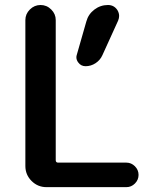

<svg xmlns="http://www.w3.org/2000/svg" viewBox="-20 -774 635 772"><path d="M327.1 -687.5Q335 -716.8 359.4 -735.4Q383.8 -753.9 414.1 -753.9Q438.5 -753.9 452.1 -733.4Q459 -721.7 459 -710Q459 -701.2 455.1 -691.4L391.6 -551.8Q382.8 -532.2 364.3 -520Q345.7 -507.8 324.2 -507.8Q305.7 -507.8 294.9 -522.5Q287.1 -532.2 287.1 -543.9Q287.1 -548.8 289.1 -554.7ZM204.1 -693.4V-129.9Q204.1 -120.1 213.9 -120.1H488.3Q507.8 -120.1 522.5 -105.5Q537.1 -90.8 537.1 -70.8Q537.1 -50.8 522.5 -36.1Q507.8 -21.5 488.3 -21.5H167Q131.8 -21.5 106.9 -46.4Q82 -71.3 82 -106.4V-693.4Q82 -717.8 100.1 -735.8Q118.2 -753.9 143.1 -753.9Q168 -753.9 186 -735.8Q204.1 -717.8 204.1 -693.4Z"/></svg>

Font: Gen Jyuu GothicX Medium
Style: Regular
Weight: 500
Designer: Ryoko NISHIZUKA (kana &amp; ideographs); Paul D. Hunt (Latin, Greek &amp; Cyrillic); Wenlong ZHANG (bopomofo); Sandoll C
Version: Version 1.058.20140828